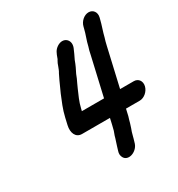

<svg xmlns="http://www.w3.org/2000/svg" viewBox="-160 -703 807 870"><g transform="rotate(-30 244.0 -268.0)"><path d="M379 -553 377 -545C371 -518 359 -492 353 -464C349 -453 346 -440 343 -425L297 -225H181L184 -237C191 -269 205 -297 216 -323L226 -345C229 -352 232 -358 235 -364L243 -384C252 -401 262 -422 269 -442C277 -459 285 -474 292 -492C307 -530 273 -560 236 -536C218 -524 213 -510 205 -488C205 -486 203 -483 201 -480C196 -472 193 -464 190 -455C187 -447 182 -433 177 -426C167 -407 158 -386 148 -364L138 -342C125 -310 110 -277 101 -237L93 -202C85 -167 97 -135 130 -135H276L269 -104L262 -76L254 -54C252 -44 243 -20 240 -9C239 -5 238 -1 236 4L233 14C229 26 230 36 235 46C251 77 302 60 315 23L318 13C321 4 323 -5 325 -12C327 -22 333 -40 336 -47L343 -69C346 -79 348 -89 352 -100L360 -135H432C455 -135 479 -155 485 -180C491 -205 476 -225 453 -225H381L427 -425C430 -440 434 -452 437 -462C443 -488 455 -519 461 -545L463 -553C469 -578 454 -598 431 -598C408 -598 385 -578 379 -553Z"/></g></svg>

Font: Electronic
Style: CircIt
Weight: 900
Version: Version 1.011